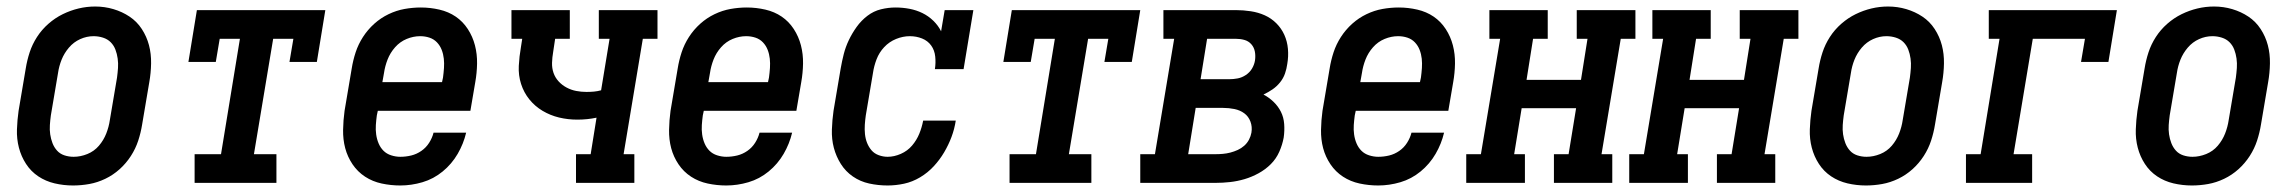

<svg xmlns="http://www.w3.org/2000/svg" viewBox="-20 -561 7040 589"><path d="M204 8Q175 8 147.5 1.5Q120 -5 97.5 -20Q75 -35 60 -58Q45 -81 38 -108Q31 -135 32 -164Q33 -193 37 -221L59 -351Q63 -376 71 -400.5Q79 -425 93.5 -447.5Q108 -470 128.5 -488Q149 -506 172.5 -517.5Q196 -529 221 -535Q246 -541 272 -541Q301 -541 328 -533Q355 -525 377.5 -510Q400 -495 415 -472Q430 -449 437 -422.5Q444 -396 443.5 -366.5Q443 -337 438 -309L416 -179Q412 -154 404 -129.5Q396 -105 381.5 -82.5Q367 -60 347 -42Q327 -24 303 -12.5Q279 -1 254 3.5Q229 8 204 8ZM206 -80Q227 -80 248 -88.5Q269 -97 283.5 -114Q298 -131 306 -151.5Q314 -172 317 -193L339 -323Q341 -338 342 -352.5Q343 -367 341 -381.5Q339 -396 334 -409Q329 -422 319.5 -431.5Q310 -441 296 -445.5Q282 -450 267 -450Q246 -450 226 -441Q206 -432 191.5 -415Q177 -398 169 -378Q161 -358 158 -337L136 -207Q134 -192 133 -177.5Q132 -163 134 -149Q136 -135 141 -122Q146 -109 155 -99Q164 -89 177.5 -84.5Q191 -80 206 -80Z M577 0V-88H658L716 -442H654L642 -371H558L584 -530H978L952 -371H868L880 -442H818L759 -88H828V0Z M1208 8Q1179 8 1151 2Q1123 -4 1100 -19Q1077 -34 1061.5 -57Q1046 -80 1039 -106.5Q1032 -133 1032.5 -162.5Q1033 -192 1037 -221L1059 -351Q1063 -376 1071 -400.5Q1079 -425 1093.5 -447.5Q1108 -470 1128 -488Q1148 -506 1172 -517.5Q1196 -529 1221 -533.5Q1246 -538 1271 -538Q1300 -538 1328 -531.5Q1356 -525 1378 -510Q1400 -495 1415 -472Q1430 -449 1437 -422Q1444 -395 1443.5 -366Q1443 -337 1438 -309L1423 -221H1139L1136 -207Q1134 -192 1133 -177.5Q1132 -163 1134 -148.5Q1136 -134 1141.5 -121Q1147 -108 1156.5 -98.5Q1166 -89 1180 -84.5Q1194 -80 1208 -80Q1225 -80 1241.5 -84Q1258 -88 1272.5 -98Q1287 -108 1296.5 -123Q1306 -138 1310 -154H1410Q1402 -120 1384 -89Q1366 -58 1338 -35Q1310 -12 1276 -2Q1242 8 1208 8ZM1336 -309 1339 -323Q1341 -338 1342 -352.5Q1343 -367 1341.5 -381Q1340 -395 1335 -408Q1330 -421 1320.5 -431Q1311 -441 1297.5 -445.5Q1284 -450 1269 -450Q1248 -450 1227.5 -441.5Q1207 -433 1192 -416Q1177 -399 1169 -378.5Q1161 -358 1158 -337L1153 -309Z M1747 0V-88H1792L1810 -200Q1796 -197 1781 -195.5Q1766 -194 1751 -194Q1722 -194 1695 -200.5Q1668 -207 1644.5 -221Q1621 -235 1604 -256Q1587 -277 1578.5 -303.5Q1570 -330 1571.5 -359Q1573 -388 1578 -416L1582 -442H1549V-530H1728V-442H1683L1677 -402Q1674 -385 1673.5 -368.5Q1673 -352 1678 -337.5Q1683 -323 1693.5 -311.5Q1704 -300 1718 -292.5Q1732 -285 1747.5 -282Q1763 -279 1779 -279Q1791 -279 1802 -280Q1813 -281 1824 -284L1850 -442H1817V-530H1997V-442H1952L1893 -88H1926V0Z M2208 8Q2179 8 2151 2Q2123 -4 2100 -19Q2077 -34 2061.5 -57Q2046 -80 2039 -106.5Q2032 -133 2032.5 -162.5Q2033 -192 2037 -221L2059 -351Q2063 -376 2071 -400.5Q2079 -425 2093.5 -447.5Q2108 -470 2128 -488Q2148 -506 2172 -517.5Q2196 -529 2221 -533.5Q2246 -538 2271 -538Q2300 -538 2328 -531.5Q2356 -525 2378 -510Q2400 -495 2415 -472Q2430 -449 2437 -422Q2444 -395 2443.5 -366Q2443 -337 2438 -309L2423 -221H2139L2136 -207Q2134 -192 2133 -177.5Q2132 -163 2134 -148.5Q2136 -134 2141.5 -121Q2147 -108 2156.5 -98.5Q2166 -89 2180 -84.5Q2194 -80 2208 -80Q2225 -80 2241.5 -84Q2258 -88 2272.5 -98Q2287 -108 2296.5 -123Q2306 -138 2310 -154H2410Q2402 -120 2384 -89Q2366 -58 2338 -35Q2310 -12 2276 -2Q2242 8 2208 8ZM2336 -309 2339 -323Q2341 -338 2342 -352.5Q2343 -367 2341.5 -381Q2340 -395 2335 -408Q2330 -421 2320.5 -431Q2311 -441 2297.5 -445.5Q2284 -450 2269 -450Q2248 -450 2227.5 -441.5Q2207 -433 2192 -416Q2177 -399 2169 -378.5Q2161 -358 2158 -337L2153 -309Z M2703 8Q2674 8 2646.5 2Q2619 -4 2596.5 -19.5Q2574 -35 2559.5 -58Q2545 -81 2538 -107.5Q2531 -134 2532 -163.5Q2533 -193 2537 -221L2559 -351Q2563 -374 2568.5 -395.5Q2574 -417 2584 -438Q2594 -459 2608 -478.5Q2622 -498 2641 -512.5Q2660 -527 2682.5 -532.5Q2705 -538 2727 -538Q2749 -538 2770 -534Q2791 -530 2809.5 -521Q2828 -512 2843 -497.5Q2858 -483 2867 -465L2878 -530H2966L2936 -349H2848Q2851 -368 2849 -387.5Q2847 -407 2836.5 -421.5Q2826 -436 2808.5 -443Q2791 -450 2771 -450Q2750 -450 2729 -441.5Q2708 -433 2692.5 -416.5Q2677 -400 2669 -379Q2661 -358 2658 -337L2636 -207Q2634 -193 2633 -178.5Q2632 -164 2633.5 -149.5Q2635 -135 2640 -122.5Q2645 -110 2653.5 -100Q2662 -90 2675.5 -85Q2689 -80 2703 -80Q2723 -80 2743.5 -89Q2764 -98 2778 -114.5Q2792 -131 2800 -150.5Q2808 -170 2812 -191H2912Q2908 -165 2899 -141Q2890 -117 2876.5 -94Q2863 -71 2844.5 -51Q2826 -31 2802.5 -17Q2779 -3 2753.5 2.5Q2728 8 2703 8Z M3077 0V-88H3158L3216 -442H3154L3142 -371H3058L3084 -530H3478L3452 -371H3368L3380 -442H3318L3259 -88H3328V0Z M3478 0V-88H3523L3582 -442H3549V-530H3771Q3794 -530 3817 -526.5Q3840 -523 3860 -514Q3880 -505 3895.5 -489.5Q3911 -474 3920 -454Q3929 -434 3931 -411Q3933 -388 3929 -365Q3927 -350 3922 -335.5Q3917 -321 3907 -308.5Q3897 -296 3884 -287Q3871 -278 3856 -271Q3873 -262 3887 -248.5Q3901 -235 3909.5 -218Q3918 -201 3919.5 -180.5Q3921 -160 3918 -139Q3914 -117 3904.5 -95.5Q3895 -74 3878.5 -57.5Q3862 -41 3841 -29.5Q3820 -18 3798 -11.5Q3776 -5 3753.5 -2.5Q3731 0 3709 0ZM3663 -318H3751Q3764 -318 3777 -320.5Q3790 -323 3802 -331Q3814 -339 3821 -351Q3828 -363 3830 -376Q3832 -390 3829.5 -403Q3827 -416 3818.5 -425.5Q3810 -435 3797.5 -438.5Q3785 -442 3771 -442H3683ZM3625 -88H3709Q3720 -88 3731.5 -89Q3743 -90 3754.5 -93Q3766 -96 3777 -101Q3788 -106 3797 -114Q3806 -122 3811.5 -132.5Q3817 -143 3819 -154Q3822 -172 3816 -188Q3810 -204 3797 -213.5Q3784 -223 3767 -226.5Q3750 -230 3732 -230H3648Z M4208 8Q4179 8 4151 2Q4123 -4 4100 -19Q4077 -34 4061.5 -57Q4046 -80 4039 -106.5Q4032 -133 4032.5 -162.5Q4033 -192 4037 -221L4059 -351Q4063 -376 4071 -400.5Q4079 -425 4093.5 -447.5Q4108 -470 4128 -488Q4148 -506 4172 -517.5Q4196 -529 4221 -533.5Q4246 -538 4271 -538Q4300 -538 4328 -531.5Q4356 -525 4378 -510Q4400 -495 4415 -472Q4430 -449 4437 -422Q4444 -395 4443.5 -366Q4443 -337 4438 -309L4423 -221H4139L4136 -207Q4134 -192 4133 -177.5Q4132 -163 4134 -148.5Q4136 -134 4141.5 -121Q4147 -108 4156.5 -98.5Q4166 -89 4180 -84.5Q4194 -80 4208 -80Q4225 -80 4241.5 -84Q4258 -88 4272.5 -98Q4287 -108 4296.5 -123Q4306 -138 4310 -154H4410Q4402 -120 4384 -89Q4366 -58 4338 -35Q4310 -12 4276 -2Q4242 8 4208 8ZM4336 -309 4339 -323Q4341 -338 4342 -352.5Q4343 -367 4341.5 -381Q4340 -395 4335 -408Q4330 -421 4320.5 -431Q4311 -441 4297.5 -445.5Q4284 -450 4269 -450Q4248 -450 4227.5 -441.5Q4207 -433 4192 -416Q4177 -399 4169 -378.5Q4161 -358 4158 -337L4153 -309Z M4478 0V-88H4523L4582 -442H4549V-530H4728V-442H4683L4663 -316H4830L4850 -442H4817V-530H4997V-442H4952L4893 -88H4926V0H4747V-88H4792L4815 -229H4648L4625 -88H4658V0Z M4978 0V-88H5023L5082 -442H5049V-530H5228V-442H5183L5163 -316H5330L5350 -442H5317V-530H5497V-442H5452L5393 -88H5426V0H5247V-88H5292L5315 -229H5148L5125 -88H5158V0Z M5704 8Q5675 8 5647.5 1.5Q5620 -5 5597.5 -20Q5575 -35 5560 -58Q5545 -81 5538 -108Q5531 -135 5532 -164Q5533 -193 5537 -221L5559 -351Q5563 -376 5571 -400.5Q5579 -425 5593.5 -447.5Q5608 -470 5628.5 -488Q5649 -506 5672.5 -517.5Q5696 -529 5721 -535Q5746 -541 5772 -541Q5801 -541 5828 -533Q5855 -525 5877.5 -510Q5900 -495 5915 -472Q5930 -449 5937 -422.5Q5944 -396 5943.5 -366.5Q5943 -337 5938 -309L5916 -179Q5912 -154 5904 -129.5Q5896 -105 5881.5 -82.5Q5867 -60 5847 -42Q5827 -24 5803 -12.5Q5779 -1 5754 3.5Q5729 8 5704 8ZM5706 -80Q5727 -80 5748 -88.5Q5769 -97 5783.5 -114Q5798 -131 5806 -151.5Q5814 -172 5817 -193L5839 -323Q5841 -338 5842 -352.5Q5843 -367 5841 -381.5Q5839 -396 5834 -409Q5829 -422 5819.5 -431.5Q5810 -441 5796 -445.5Q5782 -450 5767 -450Q5746 -450 5726 -441Q5706 -432 5691.5 -415Q5677 -398 5669 -378Q5661 -358 5658 -337L5636 -207Q5634 -192 5633 -177.5Q5632 -163 5634 -149Q5636 -135 5641 -122Q5646 -109 5655 -99Q5664 -89 5677.5 -84.5Q5691 -80 5706 -80Z M6011 0V-88H6056L6114 -442H6081V-530H6474L6448 -371H6364L6376 -442H6216L6157 -88H6214V0Z M6704 8Q6675 8 6647.5 1.5Q6620 -5 6597.5 -20Q6575 -35 6560 -58Q6545 -81 6538 -108Q6531 -135 6532 -164Q6533 -193 6537 -221L6559 -351Q6563 -376 6571 -400.5Q6579 -425 6593.5 -447.5Q6608 -470 6628.5 -488Q6649 -506 6672.5 -517.5Q6696 -529 6721 -535Q6746 -541 6772 -541Q6801 -541 6828 -533Q6855 -525 6877.5 -510Q6900 -495 6915 -472Q6930 -449 6937 -422.5Q6944 -396 6943.5 -366.5Q6943 -337 6938 -309L6916 -179Q6912 -154 6904 -129.5Q6896 -105 6881.5 -82.5Q6867 -60 6847 -42Q6827 -24 6803 -12.5Q6779 -1 6754 3.5Q6729 8 6704 8ZM6706 -80Q6727 -80 6748 -88.5Q6769 -97 6783.5 -114Q6798 -131 6806 -151.5Q6814 -172 6817 -193L6839 -323Q6841 -338 6842 -352.5Q6843 -367 6841 -381.5Q6839 -396 6834 -409Q6829 -422 6819.5 -431.5Q6810 -441 6796 -445.5Q6782 -450 6767 -450Q6746 -450 6726 -441Q6706 -432 6691.5 -415Q6677 -398 6669 -378Q6661 -358 6658 -337L6636 -207Q6634 -192 6633 -177.5Q6632 -163 6634 -149Q6636 -135 6641 -122Q6646 -109 6655 -99Q6664 -89 6677.5 -84.5Q6691 -80 6706 -80Z"/></svg>

Font: Iosevka Slab Semibold Oblique
Style: Regular
Weight: 600
Italic angle: -9°
Monospace: yes
Designer: Belleve Invis
Foundry: Belleve Invis
Version: Version 11.1.1; ttfautohint (v1.8.3)